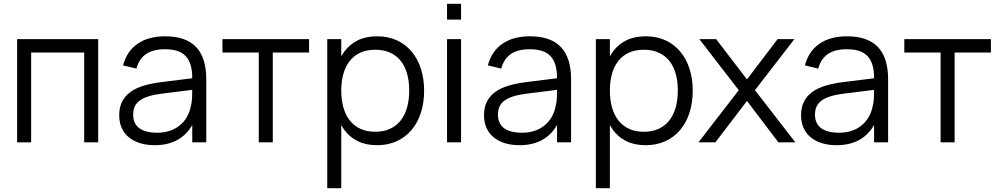

<svg xmlns="http://www.w3.org/2000/svg" viewBox="-20 -745 5232 1005"><path d="M69.7 0V-540H494V0H420.7V-470H143V0Z M844.7 -555Q756.7 -555 700.1 -515.9Q643.5 -476.8 624.3 -402.7L694 -386Q708 -437.5 744.8 -462.4Q781.5 -487.3 843.3 -487.3Q880.2 -487.3 907.2 -478.6Q934.3 -469.8 951.9 -451.3Q969.5 -432.8 977.9 -404.2Q986.3 -375.7 986.3 -335.7V-275.3Q986.3 -257.3 985.4 -234.2Q984.5 -211 979.3 -190.7Q973.2 -158.5 958.1 -132.4Q943 -106.3 920.3 -88.1Q897.7 -69.8 868.2 -60.1Q838.8 -50.3 803.7 -50.3Q740.5 -50.3 708.8 -74.3Q677 -98.3 677 -145.3Q677 -169.7 685.5 -187.9Q694 -206.2 712.7 -219.5Q731.3 -232.8 760.5 -241.6Q789.7 -250.3 830.8 -255.3L1002.3 -276.7L999.8 -337L824.2 -315.2Q774.7 -309 733.9 -297.1Q693.2 -285.2 664.3 -264.7Q635.5 -244.2 619.8 -214.1Q604 -184 604 -141.3Q604 -105.2 616.8 -76.1Q629.7 -47 653.9 -26.8Q678.2 -6.5 712.5 4.2Q746.8 15 790.3 15Q858.3 15 907.8 -12.1Q957.3 -39.2 986.3 -91.2V0H1059.7V-330.3Q1059.7 -443.2 1006.1 -499.1Q952.5 -555 844.7 -555Z M1334.5 0V-470H1144.5V-540H1597.8V-470H1407.8V0Z M1693 240V-540H1766.3V240ZM1954 15Q1894.8 15 1852.2 -6.2Q1809.7 -27.3 1782.1 -65.3Q1754.5 -103.3 1741.5 -155.8Q1728.5 -208.2 1728.5 -270.7Q1728.5 -333.8 1741.8 -386.1Q1755.2 -438.3 1782.9 -475.8Q1810.7 -513.3 1853.1 -534.2Q1895.5 -555 1954 -555Q2011.7 -555 2057.2 -534Q2102.7 -513 2134.4 -475.4Q2166.2 -437.8 2183.1 -385.5Q2200 -333.2 2200 -270.7Q2200 -207 2182.9 -154.3Q2165.8 -101.7 2133.9 -64.2Q2102 -26.7 2056.5 -5.8Q2011 15 1954 15ZM1944 -55.3Q1988.8 -55.3 2022.3 -71Q2055.8 -86.7 2077.9 -115.2Q2100 -143.7 2111 -183.2Q2122 -222.7 2122 -270.7Q2122 -319.3 2110.9 -358.9Q2099.8 -398.5 2077.6 -426.3Q2055.3 -454.2 2021.9 -469.4Q1988.5 -484.7 1944 -484.7Q1898.5 -484.7 1865.1 -469Q1831.7 -453.3 1809.8 -424.9Q1787.8 -396.5 1777.1 -357.3Q1766.3 -318.2 1766.3 -270.7Q1766.3 -221.8 1777.6 -182.1Q1788.8 -142.3 1811.2 -114.2Q1833.7 -86 1866.8 -70.7Q1900 -55.3 1944 -55.3Z M2320 -642.3V-725H2393.3V-642.3ZM2320 0V-540H2393.3V0Z M2754.2 -555Q2666.2 -555 2609.6 -515.9Q2553 -476.8 2533.8 -402.7L2603.5 -386Q2617.5 -437.5 2654.2 -462.4Q2691 -487.3 2752.8 -487.3Q2789.7 -487.3 2816.8 -478.6Q2843.8 -469.8 2861.4 -451.3Q2879 -432.8 2887.4 -404.2Q2895.8 -375.7 2895.8 -335.7V-275.3Q2895.8 -257.3 2894.9 -234.2Q2894 -211 2888.8 -190.7Q2882.7 -158.5 2867.6 -132.4Q2852.5 -106.3 2829.8 -88.1Q2807.2 -69.8 2777.8 -60.1Q2748.3 -50.3 2713.2 -50.3Q2650 -50.3 2618.2 -74.3Q2586.5 -98.3 2586.5 -145.3Q2586.5 -169.7 2595 -187.9Q2603.5 -206.2 2622.2 -219.5Q2640.8 -232.8 2670 -241.6Q2699.2 -250.3 2740.3 -255.3L2911.8 -276.7L2909.3 -337L2733.7 -315.2Q2684.2 -309 2643.4 -297.1Q2602.7 -285.2 2573.8 -264.7Q2545 -244.2 2529.2 -214.1Q2513.5 -184 2513.5 -141.3Q2513.5 -105.2 2526.3 -76.1Q2539.2 -47 2563.4 -26.8Q2587.7 -6.5 2622 4.2Q2656.3 15 2699.8 15Q2767.8 15 2817.3 -12.1Q2866.8 -39.2 2895.8 -91.2V0H2969.2V-330.3Q2969.2 -443.2 2915.6 -499.1Q2862 -555 2754.2 -555Z M3099 240V-540H3172.3V240ZM3360 15Q3300.8 15 3258.2 -6.2Q3215.7 -27.3 3188.1 -65.3Q3160.5 -103.3 3147.5 -155.8Q3134.5 -208.2 3134.5 -270.7Q3134.5 -333.8 3147.8 -386.1Q3161.2 -438.3 3188.9 -475.8Q3216.7 -513.3 3259.1 -534.2Q3301.5 -555 3360 -555Q3417.7 -555 3463.2 -534Q3508.7 -513 3540.4 -475.4Q3572.2 -437.8 3589.1 -385.5Q3606 -333.2 3606 -270.7Q3606 -207 3588.9 -154.3Q3571.8 -101.7 3539.9 -64.2Q3508 -26.7 3462.5 -5.8Q3417 15 3360 15ZM3350 -55.3Q3394.8 -55.3 3428.3 -71Q3461.8 -86.7 3483.9 -115.2Q3506 -143.7 3517 -183.2Q3528 -222.7 3528 -270.7Q3528 -319.3 3516.9 -358.9Q3505.8 -398.5 3483.6 -426.3Q3461.3 -454.2 3427.9 -469.4Q3394.5 -484.7 3350 -484.7Q3304.5 -484.7 3271.1 -469Q3237.7 -453.3 3215.8 -424.9Q3193.8 -396.5 3183.1 -357.3Q3172.3 -318.2 3172.3 -270.7Q3172.3 -221.8 3183.6 -182.1Q3194.8 -142.3 3217.2 -114.2Q3239.7 -86 3272.8 -70.7Q3306 -55.3 3350 -55.3Z M3636 0 3847 -273 3640.7 -540H3728.7L3890 -329.3L4050 -540H4138L3931.7 -273L4143 0H4054.3L3890 -216.7L3724.7 0Z M4413.7 -555Q4325.7 -555 4269.1 -515.9Q4212.5 -476.8 4193.3 -402.7L4263 -386Q4277 -437.5 4313.8 -462.4Q4350.5 -487.3 4412.3 -487.3Q4449.2 -487.3 4476.2 -478.6Q4503.3 -469.8 4520.9 -451.3Q4538.5 -432.8 4546.9 -404.2Q4555.3 -375.7 4555.3 -335.7V-275.3Q4555.3 -257.3 4554.4 -234.2Q4553.5 -211 4548.3 -190.7Q4542.2 -158.5 4527.1 -132.4Q4512 -106.3 4489.3 -88.1Q4466.7 -69.8 4437.2 -60.1Q4407.8 -50.3 4372.7 -50.3Q4309.5 -50.3 4277.8 -74.3Q4246 -98.3 4246 -145.3Q4246 -169.7 4254.5 -187.9Q4263 -206.2 4281.7 -219.5Q4300.3 -232.8 4329.5 -241.6Q4358.7 -250.3 4399.8 -255.3L4571.3 -276.7L4568.8 -337L4393.2 -315.2Q4343.7 -309 4302.9 -297.1Q4262.2 -285.2 4233.3 -264.7Q4204.5 -244.2 4188.8 -214.1Q4173 -184 4173 -141.3Q4173 -105.2 4185.8 -76.1Q4198.7 -47 4222.9 -26.8Q4247.2 -6.5 4281.5 4.2Q4315.8 15 4359.3 15Q4427.3 15 4476.8 -12.1Q4526.3 -39.2 4555.3 -91.2V0H4628.7V-330.3Q4628.7 -443.2 4575.1 -499.1Q4521.5 -555 4413.7 -555Z M4903.5 0V-470H4713.5V-540H5166.8V-470H4976.8V0Z"/></svg>

Font: Vela Sans GX ExtLt
Style: Regular
Weight: 200
Designer: Principal design: Mikhail Sharanda - project Manrope.
Design modification: Ravid Balaliev
Foundry: Mikhail Sharanda
Version: Version 1.001